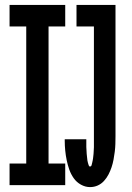

<svg xmlns="http://www.w3.org/2000/svg" viewBox="-20 -755 540 783"><path d="M19 0V-88H87V-647H19V-735H246V-647H178V-88H246V0ZM347 8Q328 8 310 -2Q292 -12 280.5 -28.5Q269 -45 262.5 -63.5Q256 -82 252 -101.5Q248 -121 246 -141Q244 -161 244 -181V-187H332V-183Q332 -179 332 -174Q332 -169 332 -164.5Q332 -160 332 -155.5Q332 -151 332.5 -146.5Q333 -142 333 -137.5Q333 -133 333.5 -128Q334 -123 334.5 -118.5Q335 -114 335.5 -109.5Q336 -105 336.5 -100.5Q337 -96 338.5 -91.5Q340 -87 341.5 -81.5Q343 -76 347 -76Q352 -76 353.5 -81.5Q355 -87 356 -91.5Q357 -96 358 -100.5Q359 -105 359.5 -109.5Q360 -114 360.5 -118.5Q361 -123 361.5 -127.5Q362 -132 362 -136.5Q362 -141 362.5 -145.5Q363 -150 363 -154.5Q363 -159 363 -163.5Q363 -168 363 -172.5Q363 -177 363 -181.5Q363 -186 363 -191Q363 -196 363 -200V-647H292V-735H451V-200Q451 -184 450.5 -168Q450 -152 448 -136Q446 -120 443 -104Q440 -88 435 -73Q430 -58 422.5 -43.5Q415 -29 404 -17Q393 -5 378.5 1.5Q364 8 347 8Z"/></svg>

Font: Iosevka Term Curly Semibold
Style: Regular
Weight: 600
Designer: Belleve Invis
Foundry: Belleve Invis
Version: Version 32.3.0